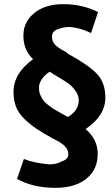

<svg xmlns="http://www.w3.org/2000/svg" viewBox="-20 -730 540 924"><path d="M487 -260Q487 -173 392 -109Q449 -60 450 7Q452 83 397.5 128.5Q343 174 247 174Q139 174 62 131L95 35Q141 54 216 61Q251 61 274 48Q309 37 309 13Q309 -8 293 -25.5Q277 -43 233 -64Q183 -92 154 -111.5Q125 -131 97 -158Q69 -185 57 -216.5Q45 -248 45 -288Q45 -377 139 -445Q96 -487 93 -547Q88 -618 141 -664Q194 -710 285 -710Q376 -710 452 -672L418 -571Q367 -596 318 -600Q290 -601 266 -592Q230 -583 230 -554Q230 -532 244 -516Q258 -500 297 -480Q310 -470 311 -469Q408 -416 447.5 -373.5Q487 -331 487 -260ZM359 -247Q359 -271 343.5 -292.5Q328 -314 313 -325.5Q298 -337 264 -357Q230 -377 219 -385Q175 -355 168 -317V-298Q169 -283 176 -268.5Q183 -254 190.5 -244.5Q198 -235 216 -221.5Q234 -208 242.5 -203Q251 -198 276 -184Q301 -170 307 -167Q359 -199 359 -247Z"/></svg>

Font: Repo
Style: Bold
Weight: 700
Designer: Stefan Peev
Foundry: Context Ltd
Version: Version 001.000